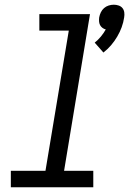

<svg xmlns="http://www.w3.org/2000/svg" viewBox="-20 -795 548 815"><path d="M419 -572 382 -614Q396 -625 408 -639.5Q420 -654 429 -670Q421 -672 414.5 -677Q408 -682 404.5 -689Q401 -696 400.5 -704.5Q400 -713 401 -721Q403 -732 408 -742.5Q413 -753 421.5 -760.5Q430 -768 441 -771.5Q452 -775 463 -775Q474 -775 484 -771.5Q494 -768 500 -760.5Q506 -753 507.5 -742.5Q509 -732 507 -721Q504 -700 496.5 -679.5Q489 -659 477.5 -639.5Q466 -620 451.5 -603Q437 -586 419 -572ZM26 0V-70H173L272 -665H147V-735H362L252 -70H376V0Z"/></svg>

Font: Iosevka Slab Oblique
Style: Regular
Weight: 400
Italic angle: -9°
Monospace: yes
Designer: Belleve Invis
Foundry: Belleve Invis
Version: Version 11.1.1; ttfautohint (v1.8.3)